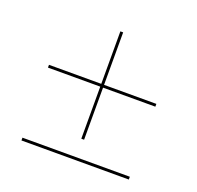

<svg xmlns="http://www.w3.org/2000/svg" viewBox="-93 -515 695 679"><g transform="rotate(20 255.0 -176.0)"><path d="M53.2 65.3V54.8H457.3V65.3ZM250 -12.9V-208.9H53.2V-219.4H250V-416.9H260.5V-219.4H457.3V-208.9H260.5V-12.9Z"/></g></svg>

Font: Playfair 144pt SemiCondensed ExtraBold
Style: Regular
Weight: 800
Width: 4
Designer: Claus Eggers Sørensen
Foundry: Claus Eggers Sørensen
Version: Version 2.203